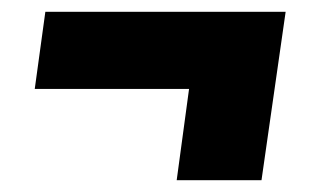

<svg xmlns="http://www.w3.org/2000/svg" viewBox="-20 -415 526 326"><path d="M424 -109H280L301 -264H39L57 -395H465Z"/></svg>

Font: Fira Sans Condensed ExtraBold
Style: Italic
Weight: 800
Width: 3
Italic angle: -8°
Designer: bBox Type GmbH & Carrois Corporate GbR & Edenspiekermann AG
Foundry: bBox Type GmbH & Carrois Corporate GbR & Edenspiekermann AG
Version: Version 4.301